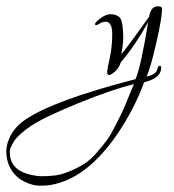

<svg xmlns="http://www.w3.org/2000/svg" viewBox="-289 -236 551 609"><path d="M225 -208Q225 -180 207 -101Q189 -22 176 7Q207 0 210 -17Q211 -23 214.5 -26Q218 -29 220.5 -26.5Q223 -24 222 -16Q218 13 168 25Q138 108 84 188Q-14 332 -130 351Q-142 353 -163.5 353Q-185 353 -212 340Q-250 321 -264 279Q-269 262 -269 243.5Q-269 225 -260 204Q-245 168 -208 143Q-118 82 141 15Q158 -25 181 -166Q140 -92 94 -38Q88 -17 69 -3.5Q50 10 51 -10Q51 -15 59 -51.5Q67 -88 67 -127.5Q67 -167 46 -167Q36 -167 25 -160Q14 -153 12.5 -158.5Q11 -164 29 -177.5Q47 -191 61 -191Q75 -191 86 -184.5Q97 -178 99.5 -155Q102 -132 102 -118Q102 -104 99.5 -85.5Q97 -67 95 -65Q95 -58 184 -183Q189 -216 212 -216Q225 -216 225 -208ZM-258 246Q-258 298 -204 315Q-176 323 -156 323Q-136 323 -115 320.5Q-94 318 -67.5 307Q-41 296 -21.5 283.5Q-2 271 17.5 248.5Q37 226 49 210Q61 194 76 164.5Q91 135 98 120.5Q105 106 118 73.5Q131 41 136 31Q68 47 -41 91.5Q-150 136 -190 163Q-230 190 -244 211.5Q-258 233 -258 246Z"/></svg>

Font: Lovers Quarrel
Style: Regular
Weight: 400
Designer: Robert E. Leuschke
Foundry: Robert E. Leuschke
Version: Version 1.001